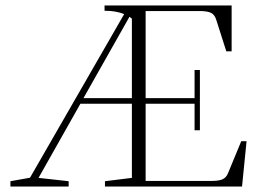

<svg xmlns="http://www.w3.org/2000/svg" viewBox="-20 -683 940 703"><path d="M18.1 0V-19.5L89.8 -32.2L434.6 -631.3Q405.3 -643.6 362.8 -643.6V-663.1H828.1V-495.1H808.6L771.5 -611.3Q766.1 -628.9 752.9 -635.7Q739.7 -642.6 711.4 -642.6H513.2V-323.7H692.4V-426.8H711.9V-206.1H692.4V-303.2H513.2V-20.5H754.4Q781.7 -20.5 794.9 -26.6Q808.1 -32.7 814.5 -47.9L863.3 -166H882.8L866.2 0H364.3V-19.5L462.9 -31.7V-303.2H274.4L121.1 -31.7L231.4 -19.5V0ZM462.9 -614.7Q457 -619.6 454.1 -621.6L285.6 -323.7H462.9Z"/></svg>

Font: Elstob ExtraLight
Style: Regular
Weight: 200
Designer: Peter S. Baker
Version: Version 1.015